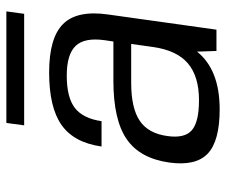

<svg xmlns="http://www.w3.org/2000/svg" viewBox="-72 -608 690 585"><g transform="rotate(-90 272.5 -315.0)"><path d="M410.2 0 408.2 -59.1Q353 9.8 232.4 9.8Q135.7 9.8 97.4 -26.6Q59.1 -63 70.3 -144Q83 -233.4 141.8 -273.7Q200.7 -314 319.3 -314H439L442.9 -339.8Q451.7 -401.4 426 -428.7Q400.4 -456.1 335 -456.1Q268.6 -456.1 236.6 -431.4Q204.6 -406.7 196.3 -350.1H119.1Q130.9 -434.1 184.6 -471.9Q238.3 -509.8 344.7 -509.8Q450.2 -509.8 492.4 -467.3Q534.7 -424.8 521.5 -331.1L475.1 0ZM431.6 -259.8H313.5Q235.8 -259.8 197.3 -233.6Q158.7 -207.5 150.9 -148.9Q143.6 -96.7 168.7 -75Q193.8 -53.2 260.3 -53.2Q332.5 -53.2 372.3 -86.9Q412.1 -120.6 422.4 -193.8ZM183.6 -585.9 190.9 -640.1H530.8L523.4 -585.9Z"/></g></svg>

Font: Fivo Sans
Style: Italic
Weight: 400
Designer: Alexander Slobzheninov
Foundry: Alexander Slobzheninov
Version: 1.0